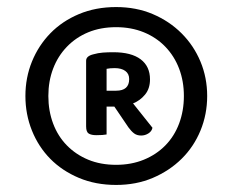

<svg xmlns="http://www.w3.org/2000/svg" viewBox="-20 -648 659 544"><path d="M309 -628Q366 -628 413 -608Q460 -588 494.5 -553.5Q529 -519 548 -473.5Q567 -428 567 -376Q567 -324 548 -278Q529 -232 494.5 -198Q460 -164 413 -144Q366 -124 309 -124Q251 -124 203.5 -144Q156 -164 122.5 -198Q89 -232 70.5 -278Q52 -324 52 -376Q52 -428 70.5 -473.5Q89 -519 122.5 -553.5Q156 -588 203.5 -608Q251 -628 309 -628ZM309 -181Q352 -181 387.5 -195.5Q423 -210 448.5 -236Q474 -262 487.5 -298Q501 -334 501 -376Q501 -418 487.5 -453.5Q474 -489 448.5 -515.5Q423 -542 387.5 -556.5Q352 -571 309 -571Q265 -571 230 -556.5Q195 -542 169.5 -515.5Q144 -489 130.5 -453.5Q117 -418 117 -376Q117 -334 130.5 -298Q144 -262 169.5 -236Q195 -210 230 -195.5Q265 -181 309 -181ZM282 -346V-267Q277 -266 269.5 -265.5Q262 -265 253 -265Q239 -265 231.5 -269.5Q224 -274 224 -290V-476Q224 -489 244 -494Q258 -498 271.5 -499Q285 -500 301 -500Q352 -500 378.5 -480Q405 -460 405 -423Q405 -397 391 -380Q377 -363 357 -355L412 -286Q410 -276 400.5 -270Q391 -264 380 -264Q368 -264 360 -270Q352 -276 344 -287L304 -346ZM309 -391Q346 -391 346 -424Q346 -439 335 -447Q324 -455 305 -455Q298 -455 292.5 -454.5Q287 -454 282 -453V-391Z"/></svg>

Font: Baloo 2 Latin Medium
Style: Regular
Weight: 500
Designer: Sarang Kulkarni and Ek Type
Foundry: Ek Type
Version: Version 1.001